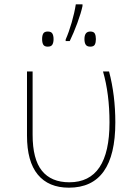

<svg xmlns="http://www.w3.org/2000/svg" viewBox="-20 -859 640 889"><path d="M105 -231V-528H131V-235Q131 -122 174 -68.5Q217 -15 301 -15Q487 -15 487 -292Q487 -424 457 -528H485Q514 -418 514 -292Q514 10 299 10Q205 10 155 -50.5Q105 -111 105 -231ZM284 -676Q299 -710 312 -755Q325 -800 331 -839H362V-831Q355 -798 338 -752Q321 -706 303 -669H284ZM175 -678Q175 -695 180.5 -704Q186 -713 201 -713Q217 -713 222.5 -703.5Q228 -694 228 -678Q228 -662 222.5 -652.5Q217 -643 201 -643Q186 -643 180.5 -652Q175 -661 175 -678ZM371 -678Q371 -713 398 -713Q414 -713 419 -703.5Q424 -694 424 -678Q424 -662 419 -652.5Q414 -643 398 -643Q383 -643 377 -652Q371 -661 371 -678Z"/></svg>

Font: Noto Sans Mono UI Thin
Style: Regular
Weight: 250
Monospace: yes
Designer: Monotype Design team
Foundry: Monotype Imaging Inc.
Version: Version 1.000